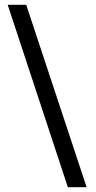

<svg xmlns="http://www.w3.org/2000/svg" viewBox="-20 -743 398 798"><path d="M262 35H340L89 -723H12Z"/></svg>

Font: United Sans Medium
Style: Regular
Weight: 500
Designer: Pablo Impallari, Rodrigo Fuenzalida (Modified by Dan O. Williams)
Version: Version 1.000;PS 001.000;hotconv 1.0.88;makeotf.lib2.5.64775